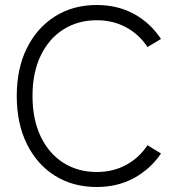

<svg xmlns="http://www.w3.org/2000/svg" viewBox="-20 -735 711 768"><path d="M367 13Q272 13 200 -32Q128 -77 87.5 -159Q47 -241 47 -351Q47 -461 87.5 -542.5Q128 -624 200 -669.5Q272 -715 367 -715Q450 -715 515.5 -679.5Q581 -644 624 -579L570 -547Q536 -598 484 -626Q432 -654 367 -654Q292 -654 234 -617.5Q176 -581 143 -513Q110 -445 110 -351Q110 -257 143 -188.5Q176 -120 234 -83.5Q292 -47 367 -47Q432 -47 484 -75Q536 -103 570 -154L624 -121Q581 -58 515.5 -22.5Q450 13 367 13Z"/></svg>

Font: Zen Kaku Gothic New
Style: Regular
Weight: 400
Designer: Yoshimichi Ohira
Foundry: Positype
Version: Version 1.001